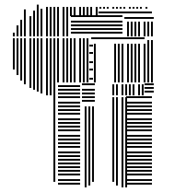

<svg xmlns="http://www.w3.org/2000/svg" viewBox="-20 -718 749 834"><path d="M92 -352H84V-360H92ZM116 -336H108V-360H116ZM132 -328H124V-360H132ZM148 -320H140V-360H148ZM164 -312H156V-360H164ZM188 -304H180V-360H188ZM204 -304H196V-360H204ZM220 72H212V-360H220ZM328 84H232V76H328ZM328 68H232V60H328ZM328 44H232V36H328ZM328 28H232V20H328ZM328 12H232V4H328ZM328 -4H232V-12H328ZM328 -20H232V-28H328ZM328 -36H232V-44H328ZM328 -52H232V-60H328ZM328 -76H232V-84H328ZM328 -92H232V-100H328ZM328 -108H232V-116H328ZM328 -124H232V-132H328ZM328 -148H232V-156H328ZM328 -164H232V-172H328ZM328 -180H232V-188H328ZM328 -196H232V-204H328ZM328 -220H232V-228H328ZM328 -236H232V-244H328ZM328 -252H232V-260H328ZM328 -268H232V-276H328ZM328 -292H232V-300H328ZM328 -308H232V-316H328ZM328 -324H232V-332H328ZM328 -340H232V-348H328ZM356 96H348V-256H356ZM372 88H364V-256H372ZM388 72H380V-256H388ZM392 -276H336V-284H392ZM392 -292H336V-300H392ZM392 -308H336V-316H392ZM392 -324H336V-332H392ZM392 -348H336V-356H392ZM476 72H468V-296H476ZM492 88H484V-296H492ZM516 96H508V-296H516ZM532 96H524V-296H532ZM640 84H528V76H640ZM640 68H528V60H640ZM640 44H528V36H640ZM640 28H528V20H640ZM640 12H528V4H640ZM640 -4H528V-12H640ZM640 -20H528V-28H640ZM640 -36H528V-44H640ZM640 -52H528V-60H640ZM640 -76H528V-84H640ZM640 -92H528V-100H640ZM640 -108H528V-116H640ZM640 -124H528V-132H640ZM640 -148H528V-156H640ZM640 -164H528V-172H640ZM640 -180H528V-188H640ZM640 -196H528V-204H640ZM640 -220H528V-228H640ZM640 -236H528V-244H640ZM640 -252H528V-260H640ZM640 -268H528V-276H640ZM640 -292H528V-300H640ZM476 -304H468V-352H476ZM492 -304H484V-352H492ZM516 -304H508V-352H516ZM532 -304H524V-352H532ZM548 -304H540V-352H548ZM564 -304H556V-352H564ZM588 -304H580V-352H588ZM604 -304H596V-352H604ZM648 -316H608V-324H648ZM648 -332H608V-340H648ZM648 -348H608V-356H648ZM44 -416H36V-552H44ZM60 -392H52V-552H60ZM76 -368H68V-552H76ZM92 -360H84V-552H92ZM116 -360H108V-552H116ZM132 -360H124V-552H132ZM148 -360H140V-552H148ZM164 -360H156V-552H164ZM188 -360H180V-552H188ZM204 -360H196V-552H204ZM220 -360H212V-552H220ZM236 -360H228V-552H236ZM260 -360H252V-552H260ZM276 -360H268V-552H276ZM292 -360H284V-552H292ZM308 -360H300V-552H308ZM332 -360H324V-552H332ZM348 -360H340V-552H348ZM364 -360H356V-552H364ZM384 -372H368V-380H384ZM384 -412H368V-420H384ZM384 -444H368V-452H384ZM384 -484H368V-492H384ZM384 -516H368V-524H384ZM396 -360H388V-528H396ZM484 -360H476V-528H484ZM500 -360H492V-528H500ZM516 -360H508V-528H516ZM540 -360H532V-528H540ZM556 -360H548V-528H556ZM572 -360H564V-528H572ZM588 -360H580V-528H588ZM612 -360H604V-528H612ZM608 -548H376V-556H608ZM628 -360H620V-544H628ZM644 -360H636V-544H644ZM44 -560H36V-576H44ZM60 -560H52V-608H60ZM76 -560H68V-632H76ZM92 -560H84V-648H92ZM116 -560H108V-648H116ZM132 -560H124V-648H132ZM148 -560H140V-648H148ZM164 -560H156V-648H164ZM188 -560H180V-648H188ZM204 -560H196V-648H204ZM220 -560H212V-648H220ZM236 -560H228V-648H236ZM260 -560H252V-648H260ZM276 -560H268V-648H276ZM512 -572H288V-580H512ZM512 -588H288V-596H512ZM512 -604H288V-612H512ZM512 -620H288V-628H512ZM512 -644H288V-652H512ZM540 -560H532V-624H540ZM556 -560H548V-624H556ZM572 -560H564V-624H572ZM588 -560H580V-624H588ZM612 -560H604V-624H612ZM628 -560H620V-624H628ZM644 -560H636V-624H644ZM648 -636H520V-644H648ZM92 -648H84V-677H92ZM132 -648H124V-672H132ZM148 -648H140V-680H148ZM164 -648H156V-680H164ZM188 -648H180V-680H188ZM204 -648H196V-680H204ZM220 -648H212V-680H220ZM236 -648H228V-680H236ZM260 -648H252V-680H260ZM276 -648H268V-680H276ZM292 -648H284V-680H292ZM308 -648H300V-680H308ZM332 -648H324V-680H332ZM348 -648H340V-680H348ZM364 -648H356V-680H364ZM380 -648H372V-680H380ZM404 -648H396V-680H404ZM640 -660H408V-668H640ZM148 -680H140V-698H148ZM188 -680H180V-688H188ZM204 -680H196V-688H204ZM220 -680H212V-688H220ZM236 -680H228V-688H236ZM260 -680H252V-688H260ZM276 -680H268V-688H276ZM292 -680H284V-688H292ZM308 -680H300V-688H308ZM332 -680H324V-688H332ZM348 -680H340V-688H348ZM364 -680H356V-688H364ZM380 -680H372V-688H380ZM404 -680H396V-688H404ZM420 -680H412V-688H420ZM436 -680H428V-688H436ZM452 -680H444V-688H452ZM476 -680H468V-688H476ZM492 -680H484V-688H492ZM508 -680H500V-688H508ZM524 -680H516V-688H524ZM548 -680H540V-688H548ZM564 -680H556V-688H564ZM580 -680H572V-688H580ZM596 -680H588V-688H596ZM620 -680H612V-688H620Z"/></svg>

Font: Rubik Lines
Style: Regular
Weight: 400
Designer: Hubert and Fischer, NaN
Foundry: Hubert and Fischer, NaN
Version: Version 2.201